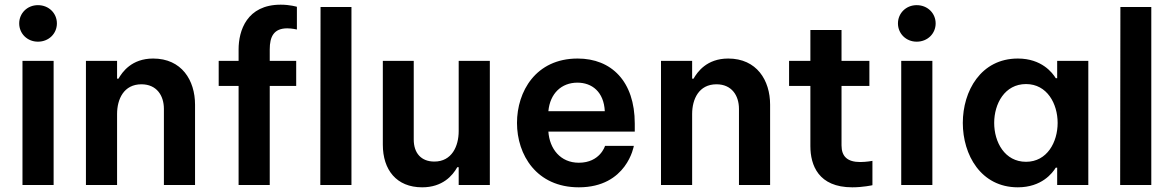

<svg xmlns="http://www.w3.org/2000/svg" viewBox="-20 -790 5009 820"><path d="M142 -612C189 -612 223 -647 223 -690C223 -733 189 -768 142 -768C96 -768 62 -733 62 -690C62 -647 96 -612 142 -612ZM209 0V-530H76V0Z M480 0V-303C480 -367 509 -430 584 -430C649 -430 680 -382 680 -325V0H813V-343C813 -447 756 -540 634 -540C542 -540 502 -482 486 -454H480V-530H347V0Z M1132 0V-423H1245V-530H1132V-579C1132 -633 1149 -669 1207 -669C1227 -669 1248 -664 1248 -664V-761C1248 -761 1219 -770 1179 -770C1034 -770 999 -659 999 -579V-530H914V-423H999V0Z M1481 0V-760H1349L1348 0Z M1783 10C1870 10 1913 -40 1933 -76H1939V0H2072V-530H1939V-230C1939 -166 1910 -100 1835 -100C1779 -100 1747 -136 1747 -194V-530H1615V-172C1615 -65 1673 10 1783 10Z M2452 10C2658 10 2687 -167 2687 -167H2564C2564 -167 2543 -95 2452 -95C2373 -95 2327 -155 2322 -228H2691V-262C2691 -443 2591 -540 2447 -540C2268 -540 2188 -399 2188 -265C2188 -129 2271 10 2452 10ZM2322 -315C2329 -391 2378 -437 2446 -437C2508 -437 2559 -398 2563 -315Z M2936 0V-303C2936 -367 2965 -430 3040 -430C3105 -430 3136 -382 3136 -325V0H3269V-343C3269 -447 3212 -540 3090 -540C2998 -540 2958 -482 2942 -454H2936V-530H2803V0Z M3620 10C3666 10 3706 1 3706 1V-103C3706 -103 3680 -98 3654 -98C3599 -98 3574 -122 3574 -169V-423H3693V-530H3574V-662H3441V-530H3350V-423H3441V-166C3441 -85 3475 10 3620 10Z M3895 -612C3942 -612 3976 -647 3976 -690C3976 -733 3942 -768 3895 -768C3849 -768 3815 -733 3815 -690C3815 -647 3849 -612 3895 -612ZM3962 0V-530H3829V0Z M4327 -540C4169 -540 4092 -401 4092 -265C4092 -129 4169 10 4327 10C4429 10 4475 -51 4489 -74H4495V0H4628V-530H4495V-456H4489C4475 -479 4429 -540 4327 -540ZM4362 -431C4452 -431 4497 -347 4497 -265C4497 -183 4452 -99 4362 -99C4271 -99 4226 -183 4226 -265C4226 -347 4271 -431 4362 -431Z M4897 0V-760H4765L4764 0Z"/></svg>

Font: Be Vietnam Pro SemiBold
Style: Regular
Weight: 600
Designer: Lam Bao, Tony Le, Vietanh Nguyen
Foundry: Yellow Type Foundry
Version: Version 1.002